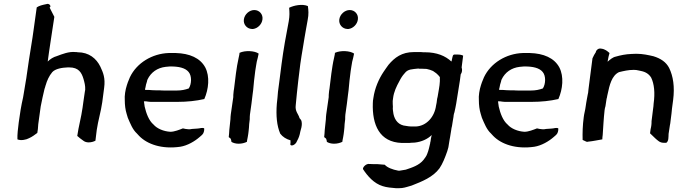

<svg xmlns="http://www.w3.org/2000/svg" viewBox="-20 -769 3607 1014"><path d="M79 -123C75 -90 71 -60 72 -33C90 -25 119 -31 133 -39C149 -46 164 -57 177 -67L180 -87C180 -95 182 -104 182 -113L195 -207C201 -238 208 -270 215 -299L219 -311C219 -314 220 -316 221 -318C228 -343 239 -368 256 -388C272 -406 308 -412 337 -413H346C395 -413 411 -386 421 -352C426 -334 431 -317 430 -295L428 -284C426 -266 422 -247 420 -229L416 -200C409 -149 395 -101 388 -51C392 -47 398 -44 401 -40L420 -26C426 -21 436 -17 448 -17C462 -17 475 -21 484 -26C487 -45 488 -64 491 -83C498 -132 513 -179 520 -229L530 -305C537 -357 525 -385 510 -417C489 -460 450 -493 390 -493C386 -494 383 -494 379 -494C344 -498 308 -483 281 -473C262 -468 245 -457 232 -444L239 -495L245 -535C252 -585 260 -631 267 -680L242 -729L243 -730C252 -735 241 -754 224 -747C204 -743 187 -739 174 -730L157 -608C154 -583 150 -561 146 -535C142 -507 137 -481 133 -453C129 -426 125 -397 121 -371C120 -361 118 -350 116 -339C112 -310 106 -283 102 -255C92 -212 85 -168 79 -123Z M639 -240C639 -215 642 -189 649 -167C651 -160 653 -154 655 -147C668 -117 680 -85 703 -64C707 -60 711 -55 715 -51C758 -7 835 20 932 6C970 0 1009 -23 1035 -46C1042 -52 1050 -58 1054 -66C1059 -77 1059 -87 1058 -92C1052 -93 1047 -94 1043 -93C1025 -89 1015 -90 994 -88C980 -85 974 -86 960 -88L946 -91C928 -84 901 -73 880 -73C844 -75 809 -90 791 -111C766 -132 752 -171 744 -206C742 -215 742 -226 740 -234H750C761 -233 765 -231 776 -231H917C968 -231 1016 -236 1059 -246C1082 -298 1089 -365 1064 -413C1037 -463 981 -487 908 -489H871C784 -486 702 -437 666 -361C663 -352 658 -343 655 -334C653 -329 652 -324 650 -319C642 -295 637 -263 639 -240ZM746 -294C747 -298 746 -302 748 -306C749 -316 753 -329 756 -338C757 -342 757 -345 759 -349C777 -387 811 -411 855 -416C861 -417 869 -417 877 -418H882C923 -418 958 -411 976 -389C994 -368 992 -325 977 -302C958 -295 938 -291 915 -291H847C839 -291 832 -291 824 -292H804C790 -292 780 -293 766 -294H754C752 -295 749 -294 746 -294Z M1226 -381C1223 -360 1219 -321 1216 -300C1215 -292 1213 -285 1213 -277C1212 -271 1212 -264 1212 -256L1199 -166C1198 -157 1197 -148 1197 -139C1195 -123 1193 -97 1191 -82C1191 -71 1189 -56 1188 -45L1198 -37C1200 -33 1201 -28 1202 -23V-20C1211 -14 1225 -10 1240 -10C1257 -10 1272 -14 1284 -20L1285 -28C1287 -40 1290 -50 1291 -61L1293 -77C1295 -89 1295 -102 1296 -114L1299 -139C1299 -148 1299 -156 1300 -164L1308 -221C1310 -236 1312 -255 1314 -270L1317 -293C1319 -321 1324 -364 1328 -394C1330 -410 1334 -429 1336 -443C1339 -455 1344 -473 1346 -486C1325 -501 1275 -504 1245 -490L1244 -481C1243 -476 1241 -469 1240 -462C1234 -437 1230 -409 1226 -381ZM1268 -667C1264 -640 1284 -617 1310 -616H1317C1341 -619 1363 -641 1366 -666C1370 -693 1350 -716 1323 -716C1297 -716 1272 -694 1268 -667Z M1455 -337C1453 -318 1450 -301 1448 -284C1446 -262 1445 -242 1442 -221C1437 -158 1442 -105 1460 -63C1473 -46 1492 -34 1514 -28C1515 -25 1514 -23 1514 -20C1515 -18 1514 -15 1514 -12L1513 -7C1515 6 1541 -2 1549 -25C1557 -39 1563 -55 1566 -74C1571 -89 1574 -104 1574 -115C1573 -132 1572 -134 1562 -145C1556 -168 1537 -180 1542 -215C1546 -257 1550 -299 1555 -341L1566 -431C1570 -462 1575 -488 1580 -519L1588 -568C1593 -600 1600 -634 1605 -664C1611 -694 1609 -715 1606 -737C1576 -750 1531 -740 1507 -728C1509 -704 1510 -686 1505 -657C1491 -585 1477 -508 1467 -431Z M1730 -381C1727 -360 1723 -321 1720 -300C1719 -292 1717 -285 1717 -277C1716 -271 1716 -264 1716 -256L1703 -166C1702 -157 1701 -148 1701 -139C1699 -123 1697 -97 1695 -82C1695 -71 1693 -56 1692 -45L1702 -37C1704 -33 1705 -28 1706 -23V-20C1715 -14 1729 -10 1744 -10C1761 -10 1776 -14 1788 -20L1789 -28C1791 -40 1794 -50 1795 -61L1797 -77C1799 -89 1799 -102 1800 -114L1803 -139C1803 -148 1803 -156 1804 -164L1812 -221C1814 -236 1816 -255 1818 -270L1821 -293C1823 -321 1828 -364 1832 -394C1834 -410 1838 -429 1840 -443C1843 -455 1848 -473 1850 -486C1829 -501 1779 -504 1749 -490L1748 -481C1747 -476 1745 -469 1744 -462C1738 -437 1734 -409 1730 -381ZM1772 -667C1768 -640 1788 -617 1814 -616H1821C1845 -619 1867 -641 1870 -666C1874 -693 1854 -716 1827 -716C1801 -716 1776 -694 1772 -667Z M1897 124C1921 161 1955 200 2001 214C2022 221 2048 223 2072 225C2083 225 2093 225 2103 224C2121 222 2138 215 2154 211C2210 189 2266 167 2301 120C2318 95 2330 64 2342 30L2348 9C2349 2 2351 -7 2352 -16C2353 -26 2356 -37 2357 -45C2359 -57 2361 -70 2363 -82C2364 -89 2365 -97 2367 -103C2369 -120 2373 -136 2375 -152L2376 -161C2377 -166 2378 -171 2380 -176L2385 -199C2388 -214 2391 -230 2393 -245C2397 -274 2405 -315 2409 -345L2413 -376C2421 -387 2422 -401 2418 -413L2426 -475C2419 -479 2409 -481 2395 -481H2383C2370 -482 2371 -471 2367 -456C2366 -452 2366 -448 2364 -444C2332 -474 2287 -493 2224 -493C2217 -493 2210 -493 2203 -494H2166C2102 -494 2064 -465 2032 -427C2023 -416 2015 -402 2006 -390C1981 -353 1959 -303 1952 -252C1950 -242 1949 -233 1949 -224C1945 -110 1984 -18 2102 -14H2134C2140 -14 2145 -14 2151 -15C2158 -15 2164 -16 2171 -16C2206 -20 2238 -34 2260 -56L2258 -47C2256 -41 2255 -32 2254 -23C2252 -19 2252 -15 2252 -13C2247 7 2244 25 2236 44C2232 56 2224 65 2217 75C2194 104 2156 116 2123 127C2113 129 2103 130 2093 132C2089 133 2086 133 2082 132C2054 127 2025 116 2012 101C1998 99 1988 100 1975 98C1961 98 1946 98 1931 97C1914 94 1895 114 1897 124ZM2054 -236C2055 -241 2055 -246 2056 -251C2060 -284 2074 -313 2089 -340C2097 -356 2105 -369 2117 -382C2134 -405 2157 -403 2189 -407C2192 -406 2195 -406 2198 -406H2208C2217 -406 2225 -405 2233 -405C2244 -403 2259 -398 2267 -394C2272 -390 2279 -386 2284 -382C2291 -376 2298 -369 2303 -362V-340C2302 -312 2295 -285 2291 -257C2289 -252 2289 -247 2288 -243L2286 -227C2285 -222 2284 -216 2283 -212C2275 -152 2233 -104 2177 -101H2151C2147 -101 2142 -102 2138 -102C2133 -103 2129 -103 2125 -104C2085 -107 2065 -134 2058 -167C2057 -177 2053 -193 2055 -205C2054 -215 2054 -226 2054 -236Z M2509 -240C2509 -215 2512 -189 2519 -167C2521 -160 2523 -154 2525 -147C2538 -117 2550 -85 2573 -64C2577 -60 2581 -55 2585 -51C2628 -7 2705 20 2802 6C2840 0 2879 -23 2905 -46C2912 -52 2920 -58 2924 -66C2929 -77 2929 -87 2928 -92C2922 -93 2917 -94 2913 -93C2895 -89 2885 -90 2864 -88C2850 -85 2844 -86 2830 -88L2816 -91C2798 -84 2771 -73 2750 -73C2714 -75 2679 -90 2661 -111C2636 -132 2622 -171 2614 -206C2612 -215 2612 -226 2610 -234H2620C2631 -233 2635 -231 2646 -231H2787C2838 -231 2886 -236 2929 -246C2952 -298 2959 -365 2934 -413C2907 -463 2851 -487 2778 -489H2741C2654 -486 2572 -437 2536 -361C2533 -352 2528 -343 2525 -334C2523 -329 2522 -324 2520 -319C2512 -295 2507 -263 2509 -240ZM2616 -294C2617 -298 2616 -302 2618 -306C2619 -316 2623 -329 2626 -338C2627 -342 2627 -345 2629 -349C2647 -387 2681 -411 2725 -416C2731 -417 2739 -417 2747 -418H2752C2793 -418 2828 -411 2846 -389C2864 -368 2862 -325 2847 -302C2828 -295 2808 -291 2785 -291H2717C2709 -291 2702 -291 2694 -292H2674C2660 -292 2650 -293 2636 -294H2624C2622 -295 2619 -294 2616 -294Z M3063 -151C3057 -107 3056 -67 3057 -30L3072 -23C3077 -20 3082 -19 3087 -21C3111 -23 3141 -30 3161 -33C3161 -41 3162 -49 3163 -56C3166 -99 3168 -143 3173 -187L3175 -199C3177 -203 3177 -207 3178 -211C3179 -222 3182 -233 3183 -244C3183 -247 3184 -249 3185 -252L3187 -263C3187 -266 3189 -269 3189 -272C3199 -320 3211 -370 3249 -388C3274 -394 3298 -400 3327 -400C3337 -400 3344 -399 3352 -397C3357 -396 3361 -395 3366 -394C3391 -389 3408 -377 3419 -359C3435 -326 3440 -279 3432 -222C3432 -212 3430 -202 3429 -193C3426 -171 3424 -150 3421 -129C3421 -122 3421 -115 3420 -108C3419 -101 3418 -94 3416 -87L3413 -65L3440 -39C3453 -28 3465 -13 3490 -15H3499C3512 -24 3510 -44 3511 -62L3518 -108C3520 -114 3520 -121 3521 -127L3523 -143C3525 -161 3528 -178 3529 -196L3535 -241C3544 -311 3535 -367 3514 -410C3498 -441 3470 -460 3431 -472C3405 -478 3375 -485 3340 -485C3331 -485 3322 -484 3314 -484C3285 -483 3256 -477 3232 -470C3216 -467 3200 -453 3189 -443L3190 -450C3193 -464 3195 -478 3199 -489C3189 -498 3175 -510 3156 -512C3140 -516 3129 -504 3127 -496V-494C3121 -485 3114 -473 3109 -461L3098 -376C3094 -349 3092 -325 3088 -298L3086 -279L3084 -270C3082 -256 3078 -241 3076 -226L3073 -206C3071 -188 3065 -169 3063 -151Z"/></svg>

Font: Hussar Pisanka
Style: Kur
Weight: 400
Designer: Robert Jablonski
Foundry: Cannot Into Space Fonts
Version: Version 1.070